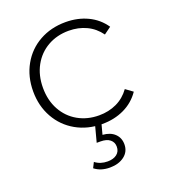

<svg xmlns="http://www.w3.org/2000/svg" viewBox="-136 -624 827 939"><g transform="rotate(-20 277.5 -154.5)"><path d="M49 -261Q49 -338 83 -398.5Q117 -459 177 -492.5Q237 -526 313 -526Q376 -526 427.5 -501.5Q479 -477 511 -430L474 -403Q446 -442 404.5 -461.5Q363 -481 313 -481Q252 -481 203.5 -453.5Q155 -426 127.5 -376Q100 -326 100 -261Q100 -196 127.5 -146Q155 -96 203.5 -68.5Q252 -41 313 -41Q363 -41 404.5 -60.5Q446 -80 474 -119L511 -92Q479 -45 427.5 -20.5Q376 4 313 4Q237 4 177 -30Q117 -64 83 -124.5Q49 -185 49 -261ZM196 192 210 164Q237 185 275 185Q305 185 323 171Q341 157 341 132Q341 109 324 95Q307 81 275 81H255L278 -6H311L295 54Q335 57 357.5 78.5Q380 100 380 134Q380 172 350.5 194.5Q321 217 275 217Q228 217 196 192Z"/></g></svg>

Font: Montserrat Atlas Light
Style: Regular
Weight: 300
Designer: Julieta Ulanovsky
Foundry: Julieta Ulanovsky
Version: Version 7.200